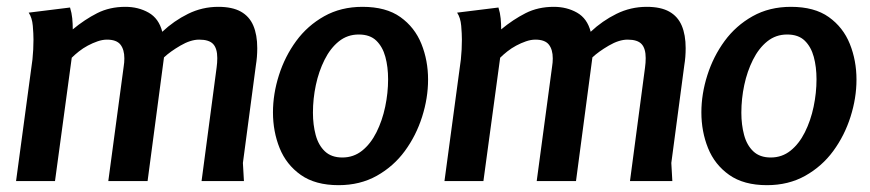

<svg xmlns="http://www.w3.org/2000/svg" viewBox="-20 -530 2548 562"><path d="M185 -508Q190 -492 191.5 -476Q193 -460 193 -444Q228 -473 264.5 -491.5Q301 -510 347 -510Q385 -510 415 -493Q445 -476 455 -437Q489 -469 530.5 -489.5Q572 -510 619 -510Q660 -510 685 -496Q710 -482 721.5 -455Q733 -428 733 -389Q733 -376 732 -363.5Q731 -351 729 -339L691 -53L694 0H570L614 -332Q615 -339 615.5 -346Q616 -353 616 -360Q616 -388 604 -401Q592 -414 563 -414Q538 -414 508 -396.5Q478 -379 460 -362L412 0H297L342 -335Q343 -341 343.5 -347Q344 -353 344 -359Q344 -385 332.5 -399.5Q321 -414 293 -414Q280 -414 265.5 -409Q251 -404 237 -396.5Q223 -389 211 -379.5Q199 -370 190 -361L141 0H27L75 -356Q78 -385 78 -414Q78 -431 76 -454.5Q74 -478 64 -493Z M971 12Q903 12 860.5 -18Q818 -48 798.5 -96.5Q779 -145 779 -201Q779 -255 796.5 -310Q814 -365 847 -410Q880 -455 929 -482.5Q978 -510 1041 -510Q1110 -510 1152 -480Q1194 -450 1213.5 -401.5Q1233 -353 1233 -297Q1233 -243 1215.5 -188Q1198 -133 1165 -88Q1132 -43 1083 -15.5Q1034 12 971 12ZM982 -69Q1015 -69 1040 -89Q1065 -109 1082 -143Q1099 -177 1107.5 -217.5Q1116 -258 1116 -298Q1116 -334 1108 -363.5Q1100 -393 1081.5 -411Q1063 -429 1030 -429Q997 -429 972 -409Q947 -389 930 -355Q913 -321 904.5 -281Q896 -241 896 -200Q896 -165 904 -135Q912 -105 931 -87Q950 -69 982 -69Z M1439 -508Q1444 -492 1445.5 -476Q1447 -460 1447 -444Q1482 -473 1518.5 -491.5Q1555 -510 1601 -510Q1639 -510 1669 -493Q1699 -476 1709 -437Q1743 -469 1784.5 -489.5Q1826 -510 1873 -510Q1914 -510 1939 -496Q1964 -482 1975.5 -455Q1987 -428 1987 -389Q1987 -376 1986 -363.5Q1985 -351 1983 -339L1945 -53L1948 0H1824L1868 -332Q1869 -339 1869.5 -346Q1870 -353 1870 -360Q1870 -388 1858 -401Q1846 -414 1817 -414Q1792 -414 1762 -396.5Q1732 -379 1714 -362L1666 0H1551L1596 -335Q1597 -341 1597.5 -347Q1598 -353 1598 -359Q1598 -385 1586.5 -399.5Q1575 -414 1547 -414Q1534 -414 1519.5 -409Q1505 -404 1491 -396.5Q1477 -389 1465 -379.5Q1453 -370 1444 -361L1395 0H1281L1329 -356Q1332 -385 1332 -414Q1332 -431 1330 -454.5Q1328 -478 1318 -493Z M2225 12Q2157 12 2114.5 -18Q2072 -48 2052.5 -96.5Q2033 -145 2033 -201Q2033 -255 2050.5 -310Q2068 -365 2101 -410Q2134 -455 2183 -482.5Q2232 -510 2295 -510Q2364 -510 2406 -480Q2448 -450 2467.5 -401.5Q2487 -353 2487 -297Q2487 -243 2469.5 -188Q2452 -133 2419 -88Q2386 -43 2337 -15.5Q2288 12 2225 12ZM2236 -69Q2269 -69 2294 -89Q2319 -109 2336 -143Q2353 -177 2361.5 -217.5Q2370 -258 2370 -298Q2370 -334 2362 -363.5Q2354 -393 2335.5 -411Q2317 -429 2284 -429Q2251 -429 2226 -409Q2201 -389 2184 -355Q2167 -321 2158.5 -281Q2150 -241 2150 -200Q2150 -165 2158 -135Q2166 -105 2185 -87Q2204 -69 2236 -69Z"/></svg>

Font: Rosario Light
Style: Bold Italic
Weight: 700
Italic angle: -8.05°
Version: Version 1.101; ttfautohint (v1.8.1.43-b0c9)